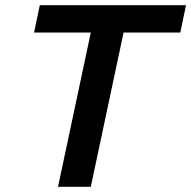

<svg xmlns="http://www.w3.org/2000/svg" viewBox="-20 -718 735 738"><path d="M329 -593H111L133 -698H695L673 -593H455L329 0H203Z"/></svg>

Font: Azeret Mono Medium
Style: Italic
Weight: 500
Italic angle: -12°
Designer: Martin Vácha
Foundry: Displaay
Version: Version 1.000; Glyphs 3.0.3, build 3074